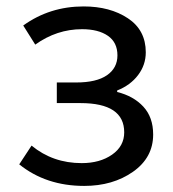

<svg xmlns="http://www.w3.org/2000/svg" viewBox="-20 -577 550 609"><path d="M247.1 12.7Q126 12.7 41 -55.7L80.1 -115.2Q147.5 -59.6 239.3 -59.6Q296.9 -59.6 335.4 -86.4Q374 -113.3 374 -157.2Q374 -250 235.4 -250H160.2V-315.4H221.7Q286.1 -315.4 319.3 -338.4Q352.5 -361.3 352.5 -401.4Q352.5 -442.4 322.3 -463.4Q292 -484.4 240.2 -484.4Q160.2 -484.4 91.8 -435.5L53.7 -496.1Q137.7 -556.6 245.1 -556.6Q329.1 -556.6 385.7 -519Q442.4 -481.4 442.4 -411.1Q442.4 -371.1 418 -338.9Q393.6 -306.6 351.6 -290V-285.2Q403.3 -272.5 434.6 -238.8Q465.8 -205.1 465.8 -150.4Q465.8 -77.1 401.9 -32.2Q337.9 12.7 247.1 12.7Z"/></svg>

Font: Gen Shin Gothic Regular
Style: Regular
Weight: 400
Designer: [Source Han Sans]
Ryoko NISHIZUKA  (kana & ideographs); Paul D. Hunt (Latin, Greek & Cyrillic); Wenlong ZHANG  (bopomofo
Version: Version 1.002.20150607